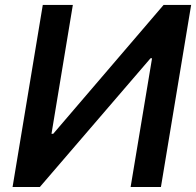

<svg xmlns="http://www.w3.org/2000/svg" viewBox="-20 -747 784 767"><path d="M150.9 -727.3 30.2 0H139.2L581.3 -514.2H587.4L501.8 0H622.9L743.6 -727.3H633.5L192.5 -212.4H185.7L271 -727.3Z"/></svg>

Font: Magic Ui Pro Semi Bold
Style: Italic
Weight: 600
Italic angle: -9.39999°
Designer: Stefan Endress, Andreas Faust
Version: Version 1.000;FEAKit 1.0